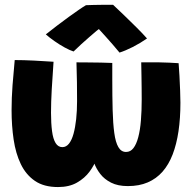

<svg xmlns="http://www.w3.org/2000/svg" viewBox="-20 -779 800 796"><path d="M220.5 -3.5Q162 -3.5 124.8 -29Q87.5 -54.5 66.2 -98.8Q45 -143 36.5 -200.5Q28 -258 28 -322Q28 -373 32 -426Q36 -479 41 -530Q77 -530 121.2 -527.8Q165.5 -525.5 202 -523Q197.5 -461.5 194.5 -408Q191.5 -354.5 191.5 -311.5Q191.5 -267.5 195.8 -235.2Q200 -203 210.5 -186Q221 -169 238.5 -169Q254.5 -169 266 -183.5Q277.5 -198 284.8 -224.2Q292 -250.5 295.8 -285Q299.5 -319.5 299.5 -360Q299.5 -396.5 299 -438.2Q298.5 -480 297 -520.5Q313.5 -520.5 341.5 -520.2Q369.5 -520 398.5 -519.5Q427.5 -519 445.5 -518Q445.5 -501 445.5 -484.8Q445.5 -468.5 445.5 -452.5Q445.5 -379 447 -322.8Q448.5 -266.5 453.8 -227.8Q459 -189 470.8 -169Q482.5 -149 502.5 -149Q521 -149 533.2 -165Q545.5 -181 553.2 -210.2Q561 -239.5 564.2 -279.5Q567.5 -319.5 567.5 -367Q567.5 -389.5 567.2 -414.8Q567 -440 566.5 -466.8Q566 -493.5 565.5 -520.5Q581 -520.5 600.5 -520.5Q620 -520.5 639 -520.5Q657 -520.5 682 -519.2Q707 -518 720.5 -517Q722.5 -496 724 -464.8Q725.5 -433.5 726.8 -403.2Q728 -373 728 -353Q728 -288.5 720 -234.8Q712 -181 695.8 -138.8Q679.5 -96.5 653.8 -67.2Q628 -38 592.5 -22.8Q557 -7.5 510 -7.5Q468.5 -7.5 440.5 -21.8Q412.5 -36 395.8 -57.8Q379 -79.5 370.5 -103Q362 -126.5 358.8 -145.2Q355.5 -164 355.5 -172L390.5 -166Q390 -149 380.8 -122Q371.5 -95 351.5 -67.8Q331.5 -40.5 299.2 -22Q267 -3.5 220.5 -3.5ZM449 -759Q468.5 -741 494.2 -716Q520 -691 545.8 -665.5Q571.5 -640 589.5 -619.5Q561.5 -600 530.5 -584.2Q499.5 -568.5 475.5 -561Q462.5 -577 447.8 -593.8Q433 -610.5 419.5 -625.8Q406 -641 396.2 -651.5Q386.5 -662 383.5 -665.5H399Q393 -661.5 380.2 -651Q367.5 -640.5 351 -626Q334.5 -611.5 317 -595.8Q299.5 -580 285 -565.5Q269.5 -570.5 248 -582.2Q226.5 -594 205.5 -608.8Q184.5 -623.5 170 -636.5Q192.5 -654.5 217.2 -673.2Q242 -692 265 -708.8Q288 -725.5 307 -738.5Q326 -751.5 336.5 -757.5Q346.5 -758 368.8 -758.5Q391 -759 414.2 -759.2Q437.5 -759.5 449 -759Z"/></svg>

Font: Grandstander Thin ExtraBold
Style: Regular
Weight: 800
Version: Version 1.200